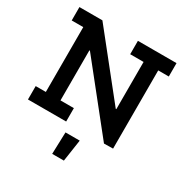

<svg xmlns="http://www.w3.org/2000/svg" viewBox="-193 -807 1138 1180"><g transform="rotate(30 376.0 -217.5)"><path d="M422 215H339L344 60H445ZM647 -555V0L583 1L223 -450H219V-95H314V0H43V-95H115V-555H33V-650H196L539 -220H543V-555H448V-650H722V-555Z"/></g></svg>

Font: Zilla Slab SemiBold
Style: Regular
Weight: 600
Designer: Typotheque.com
Foundry: Typotheque type foundry
Version: Version 1.1; 2017